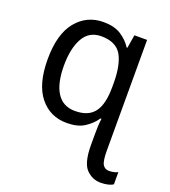

<svg xmlns="http://www.w3.org/2000/svg" viewBox="-142 -650 878 993"><g transform="rotate(20 297.0 -153.0)"><path d="M257.8 -545.9C196.8 -545.9 147 -522.5 108.4 -475.6C69.8 -428.2 50.8 -358.9 50.8 -267.1C50.8 -174.8 69.8 -106 107.4 -59.6C145 -13.2 194.3 9.8 254.9 9.8C294.9 9.8 327.6 2 352.5 -14.2C377.4 -30.3 397.5 -49.3 412.1 -71.8H418C414.1 -50.8 413.1 -11.2 413.1 11.2V73.2C413.1 138.2 424.3 182.6 446.3 205.6C468.3 228.5 494.6 240.2 525.9 240.2C557.6 240.2 582 233.4 594.2 224.1V157.2C584.5 162.6 567.4 168 545.9 168C530.8 168 519 161.6 511.7 149.4C503.9 137.2 500 111.3 500 71.8V-536.1H430.2L418 -462.9H414.1C399.4 -486.3 379.4 -505.9 354.5 -522C329.6 -538.1 297.4 -545.9 257.8 -545.9ZM272 -473.1C325.2 -473.1 362.3 -455.6 383.3 -420.9C403.8 -385.7 414.1 -334 414.1 -266.1V-248C414.1 -122.6 375.5 -63 273.9 -63C183.6 -63 141.1 -138.2 141.1 -265.1C141.1 -328.1 151.9 -378.9 173.3 -416.5C194.3 -454.1 227.5 -473.1 272 -473.1Z"/></g></svg>

Font: Avrile Sans
Style: Regular
Weight: 400
Designer: Monotype Design Team, Google (font), Stefan Peev (BGR Cyrillic), Cristiano Sobral (main changes)
Foundry: The Avrile Sans Project Authors
Version: Version 3.110